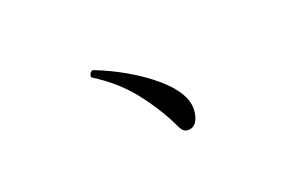

<svg xmlns="http://www.w3.org/2000/svg" viewBox="-51 -693 1101 697"><g transform="rotate(-20 500.0 -344.5)"><path d="M595 -185Q581 -181 570.5 -185.5Q560 -190 551 -210Q518 -281 461.5 -354.5Q405 -428 317 -483Q315 -491 319.5 -498Q324 -505 331 -506Q391 -483 448 -450Q505 -417 549 -379Q593 -341 613 -303Q627 -277 627 -251Q627 -225 618 -207Q609 -189 595 -185Z"/></g></svg>

Font: Zen Old Mincho
Style: Regular
Weight: 400
Designer: Yoshimichi Ohira
Foundry: Positype
Version: Version 1.001